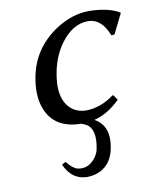

<svg xmlns="http://www.w3.org/2000/svg" viewBox="-78 -498 628 786"><g transform="rotate(-10 236.5 -105.0)"><path d="M127.9 161.1 144.5 152.8Q168.5 183.1 187.5 188Q195.8 189.9 204.6 189.9Q241.7 189.9 267.6 150.4Q275.4 137.7 277.8 127Q295.9 42 253.9 18.1Q244.6 13.2 233.9 9.8Q125 8.8 90.3 -77.6Q67.4 -135.7 84.5 -217.8Q107.9 -328.1 205.6 -393.6Q273.9 -438.5 344.2 -439Q422.9 -438.5 471.2 -411.1L472.7 -408.2L432.1 -326.2L418.9 -325.2Q390.6 -398.4 335 -398.9Q270.5 -398.9 220.2 -330.6Q187 -284.7 173.3 -223.1Q148.4 -105.5 205.6 -59.6Q230.5 -40.5 264.6 -40Q325.2 -41 380.4 -82H384.3L398.9 -61Q347.7 -10.3 290.5 3.9Q355 39.1 335.4 133.8Q319.8 206.5 254.4 224.6Q237.8 229 220.2 229Q157.2 227.5 127.9 161.1Z"/></g></svg>

Font: Linux Biolinum Slanted O
Style: Slanted
Weight: 400
Designer: Philipp H. Poll
Foundry: Philipp H. Poll
Version: Version 1.0.4